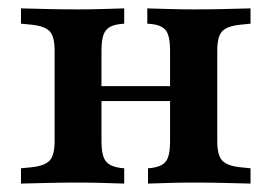

<svg xmlns="http://www.w3.org/2000/svg" viewBox="-20 -436 645 456"><path d="M440.3 -2.4Q409.7 -2.4 384.7 -1.6Q359.7 -0.8 331.5 0V-36.3L339.5 -37.1Q365.3 -40.3 374.6 -53.6Q383.9 -66.9 383.9 -100V-208.1H496V-100Q496 -67.7 507.7 -54.8Q519.4 -41.9 551.6 -38.7L575 -36.3V0Q541.1 -0.8 509.7 -1.6Q478.2 -2.4 440.3 -2.4ZM165.3 -2.4Q126.6 -2.4 95.2 -1.6Q63.7 -0.8 29.8 0V-36.3L54 -38.7Q86.3 -41.9 98 -54.8Q109.7 -67.7 109.7 -100V-316.1Q109.7 -349.2 98 -361.7Q86.3 -374.2 54 -377.4L29.8 -379.8V-416.1Q63.7 -415.3 95.2 -414.5Q126.6 -413.7 165.3 -413.7Q196 -413.7 221.4 -414.5Q246.8 -415.3 275 -416.1V-379.8L266.9 -379Q241.1 -376.6 231 -363.3Q221 -350 221 -316.1V-100Q221 -66.9 231 -53.6Q241.1 -40.3 266.9 -37.1L275 -36.3V0Q246.8 -0.8 221.4 -1.6Q196 -2.4 165.3 -2.4ZM383.9 -208.1V-316.1Q383.9 -350 374.2 -363.3Q364.5 -376.6 338.7 -379L329.8 -379.8V-416.1Q358.9 -415.3 384.3 -414.5Q409.7 -413.7 440.3 -413.7Q478.2 -413.7 509.7 -414.5Q541.1 -415.3 575 -416.1V-379.8L551.6 -377.4Q519.4 -374.2 507.7 -361.7Q496 -349.2 496 -316.1V-208.1ZM178.2 -196V-231.5H427.4V-196Z"/></svg>

Font: Playfair 9pt
Style: Bold
Weight: 700
Designer: Claus Eggers Sørensen
Foundry: Claus Eggers Sørensen
Version: Version 2.203